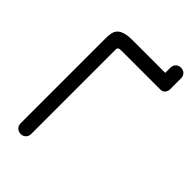

<svg xmlns="http://www.w3.org/2000/svg" viewBox="-241 -878 957 957"><g transform="rotate(45 237.5 -399.5)"><path d="M169 -649Q152 -649 147.5 -645Q143 -641 143 -633V-38Q143 -21 132.5 -10.5Q122 0 106 0Q90 0 79 -10.5Q68 -21 68 -38V-633Q68 -653 70.5 -670Q73 -687 83 -699Q93 -711 113.5 -718Q134 -725 169 -725H400V-761Q400 -778 410.5 -788.5Q421 -799 437 -799Q454 -799 464.5 -788.5Q475 -778 475 -761V-686Q475 -671 466.5 -660Q458 -649 440 -649Z"/></g></svg>

Font: VDS Compensated
Style: Light
Weight: 300
Designer: artmaker
Foundry: artmaker
Version: Version 1.000 2012 initial release